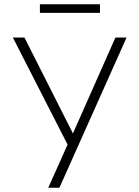

<svg xmlns="http://www.w3.org/2000/svg" viewBox="-20 -875 650 895"><path d="M295 -201 40 -700H94L320 -253L518 -700H570L257 0H205ZM166 -855H446V-815H166Z"/></svg>

Font: Retni Sans Light
Style: Regular
Weight: 300
Designer: Vitaly Kuzmin
Foundry: ParaType Ltd.
Version: Version 1.00;March 2, 2019;FontCreator 11.5.0.2425 64-bit; t